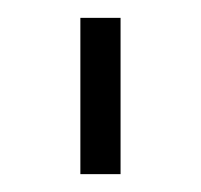

<svg xmlns="http://www.w3.org/2000/svg" viewBox="-20 -734 225 215"><path d="M70 -539V-714H115V-539Z"/></svg>

Font: Oxford Sans
Style: Regular
Weight: 300
Designer: Matt McInerney, Pablo Impallari, Rodrigo Fuenzalida
Foundry: Matt McInerney, Pablo Impallari, Rodrigo Fuenzalida
Version: Version 3.000g; ttfautohint (v1.5) -l 8 -r 28 -G 28 -x 14 -D